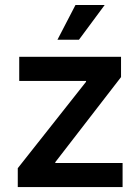

<svg xmlns="http://www.w3.org/2000/svg" viewBox="-20 -760 567 780"><path d="M52.2 0V-76.7L329.6 -427.7V-431.2H58.1V-529.3H471.7V-446.8L204.6 -101.1V-97.7H478V0ZM213.4 -598.6 286.6 -739.7H405.3L300.8 -598.6Z"/></svg>

Font: Inter Cardless Tabular Medium
Style: Regular
Weight: 500
Designer: Rasmus Andersson
Foundry: rsms
Version: Version 4.000;git-4fc901f